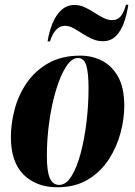

<svg xmlns="http://www.w3.org/2000/svg" viewBox="-20 -781 570 811"><path d="M222 10Q134 10 80 -43Q26 -96 26 -202Q26 -259 42 -319.5Q58 -380 93 -431Q128 -482 184 -514Q240 -546 319 -546Q370 -546 412 -524Q454 -502 479.5 -455.5Q505 -409 505 -334Q505 -279 489 -219Q473 -159 439 -107Q405 -55 351.5 -22.5Q298 10 222 10ZM230 0Q259 0 282 -37Q305 -74 321 -134.5Q337 -195 345.5 -266.5Q354 -338 354 -408Q354 -473 344.5 -504.5Q335 -536 309 -536Q283 -536 259.5 -500Q236 -464 217.5 -403.5Q199 -343 188.5 -270Q178 -197 178 -123Q178 -55 191 -27.5Q204 0 230 0ZM414 -607Q390 -607 368.5 -617Q347 -627 327.5 -639.5Q308 -652 290 -662Q272 -672 254 -672Q236 -672 223 -660.5Q210 -649 202.5 -634Q195 -619 191 -606H181Q187 -645 201 -680.5Q215 -716 238.5 -738Q262 -760 295 -760Q317 -760 337.5 -750.5Q358 -741 378 -728Q398 -715 417 -705.5Q436 -696 454 -696Q477 -696 490.5 -713Q504 -730 512 -761H522Q516 -720 503.5 -685Q491 -650 469.5 -628.5Q448 -607 414 -607Z"/></svg>

Font: Noto Serif Display ExtraCondensed Black
Style: Italic
Weight: 900
Width: 2
Italic angle: -12°
Designer: Monotype Design Team
Foundry: Monotype Imaging Inc.
Version: Version 2.009